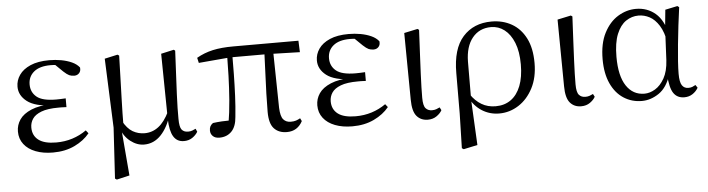

<svg xmlns="http://www.w3.org/2000/svg" viewBox="-46 -730 4184 1134"><g transform="rotate(-5 2046.0 -162.5)"><path d="M245.3 14.6Q187 14.6 142.7 -2.5Q98.3 -19.6 73.7 -51.5Q49.1 -83.4 49.1 -126.7Q49.1 -165.3 70.9 -197.3Q92.7 -229.3 140.5 -249.5Q188.3 -269.8 265.7 -271.6V-263.4Q162.9 -266.8 116.3 -302.9Q69.7 -339 69.7 -390.7Q69.7 -428.3 91.7 -460Q113.6 -491.8 158.1 -511.2Q202.6 -530.6 269.8 -530.6Q305.9 -530.6 340.4 -524.4Q375 -518.1 403.3 -505.3Q431.6 -492.4 447.6 -471.9Q450.2 -450.8 438.8 -438.7Q427.5 -426.5 409.6 -426.5Q392.7 -426.5 379.7 -432.4Q366.7 -438.4 346.9 -456.8L289.6 -512.6L345.7 -511.5L355 -491.9Q329.4 -496.3 311.7 -498.5Q294.1 -500.7 274.7 -500.7Q210 -500.7 176 -472.4Q142.1 -444.1 142.1 -397.6Q142.1 -351.6 176 -323.6Q209.8 -295.7 291.2 -295.7Q303.3 -295.7 316.2 -296.2Q329.1 -296.7 347.3 -297.7V-245.7Q327.9 -246.9 318.4 -246.9Q309 -246.9 300.6 -246.9Q235.1 -246.9 198.1 -232.6Q161.1 -218.4 145.6 -195.2Q130 -172 130 -143.3Q130 -95.8 164.7 -69.3Q199.4 -42.9 269.6 -42.9Q320.3 -42.9 365.3 -57.2Q410.3 -71.5 448.9 -98.8L463.3 -80.5Q429.8 -38.9 373.8 -12.1Q317.9 14.6 245.3 14.6Z M596.1 199.8 614.1 -100.8 597.5 -510.9 674.5 -528 683.9 -521.8Q681.7 -440.4 679.7 -378.9Q677.7 -317.5 676.3 -269.3Q674.9 -221.2 674 -181.2Q673.1 -141.2 673.1 -101.7L659.7 -82.8L682.7 188.8L606.5 206.6ZM1021.5 14.6Q980.5 14.6 959.8 -19.3Q939.1 -53.3 937.2 -125.3V-128.5L932 -510.9L1008.3 -528L1016.1 -521.8Q1011.7 -435.6 1008.7 -372.5Q1005.7 -309.5 1003.4 -263.6Q1001.1 -217.8 1000.7 -183.5Q1000.3 -149.2 1000.3 -119.2Q1000.3 -70.5 1013 -54.7Q1025.7 -38.9 1050.7 -38.9Q1065.1 -38.9 1075.8 -43.1Q1086.4 -47.3 1096 -52L1104.1 -33.6Q1092.2 -13.7 1071.1 0.5Q1050 14.6 1021.5 14.6ZM785.6 14.6Q743.3 14.6 704.7 -15.3Q666.1 -45.3 648.7 -96.8H646.5L665.8 -136.8Q691.6 -89.2 723.8 -70.5Q756.1 -51.8 794.3 -51.8Q839.9 -51.8 876.6 -79.9Q913.3 -108 942 -167.6L954.6 -155.4H952.2Q928.3 -74.8 885.9 -30.1Q843.5 14.6 785.6 14.6Z M1232 12.8Q1207.1 12.8 1193.3 -0.4Q1179.4 -13.7 1179.4 -34.1Q1179.4 -49.2 1184.9 -59.2Q1190.4 -69.2 1201.1 -76.7Q1225.6 -80.1 1253.7 -81.8Q1281.7 -83.5 1315 -83.6L1291.1 -56.8Q1303.7 -131.3 1309.2 -204.1Q1314.7 -276.8 1316.9 -346.5Q1319.1 -416.2 1319.6 -482H1350.2Q1350.2 -419.6 1349.2 -354.8Q1348.2 -290 1345.4 -226Q1342.6 -162 1336.2 -101.6Q1332 -44.2 1304.2 -15.7Q1276.4 12.8 1232 12.8ZM1148.8 -437.7 1141.8 -468.5Q1186.4 -494.2 1237.7 -505.6Q1289 -517 1360.1 -517H1746.3L1749.1 -448.9L1561.6 -454H1335.8ZM1632 14.6Q1584.2 14.6 1556.3 -14.8Q1528.5 -44.3 1528.5 -114.1Q1528.5 -163.3 1530.4 -222.9Q1532.4 -282.5 1535.3 -348.6Q1538.2 -414.7 1540.6 -482H1592L1598 -131.8Q1600 -81.3 1616 -62.8Q1632.1 -44.2 1659.9 -44.2Q1678.9 -44.2 1691.4 -48.5Q1703.9 -52.8 1716.3 -59.8L1724.9 -42.5Q1710.7 -15 1687.5 -0.2Q1664.4 14.6 1632 14.6Z M2020.3 14.6Q1962 14.6 1917.7 -2.5Q1873.3 -19.6 1848.7 -51.5Q1824.1 -83.4 1824.1 -126.7Q1824.1 -165.3 1845.9 -197.3Q1867.7 -229.3 1915.5 -249.5Q1963.3 -269.8 2040.7 -271.6V-263.4Q1937.9 -266.8 1891.3 -302.9Q1844.7 -339 1844.7 -390.7Q1844.7 -428.3 1866.7 -460Q1888.6 -491.8 1933.1 -511.2Q1977.6 -530.6 2044.8 -530.6Q2080.9 -530.6 2115.4 -524.4Q2150 -518.1 2178.3 -505.3Q2206.6 -492.4 2222.6 -471.9Q2225.2 -450.8 2213.8 -438.7Q2202.5 -426.5 2184.6 -426.5Q2167.7 -426.5 2154.7 -432.4Q2141.7 -438.4 2121.9 -456.8L2064.6 -512.6L2120.7 -511.5L2130 -491.9Q2104.4 -496.3 2086.7 -498.5Q2069.1 -500.7 2049.7 -500.7Q1985 -500.7 1951 -472.4Q1917.1 -444.1 1917.1 -397.6Q1917.1 -351.6 1951 -323.6Q1984.8 -295.7 2066.2 -295.7Q2078.3 -295.7 2091.2 -296.2Q2104.1 -296.7 2122.3 -297.7V-245.7Q2102.9 -246.9 2093.4 -246.9Q2084 -246.9 2075.6 -246.9Q2010.1 -246.9 1973.1 -232.6Q1936.1 -218.4 1920.6 -195.2Q1905 -172 1905 -143.3Q1905 -95.8 1939.7 -69.3Q1974.4 -42.9 2044.6 -42.9Q2095.3 -42.9 2140.3 -57.2Q2185.3 -71.5 2223.9 -98.8L2238.3 -80.5Q2204.8 -38.9 2148.8 -12.1Q2092.9 14.6 2020.3 14.6Z M2467.8 14.4Q2426.3 14.4 2401.7 -14.5Q2377.2 -43.4 2376.8 -111.9L2372.9 -507.9L2453 -525L2461.8 -518.8Q2457.3 -430.3 2454.2 -367.2Q2451.1 -304.2 2449.1 -259Q2447.1 -213.9 2446.2 -180.2Q2445.3 -146.5 2445.3 -117.6Q2445.3 -70.5 2459.4 -54.8Q2473.4 -39.1 2497 -39.1Q2511.8 -39.1 2522.5 -43.2Q2533.3 -47.3 2542.9 -52L2551.8 -34.8Q2542.5 -16.9 2520.5 -1.3Q2498.5 14.4 2467.8 14.4Z M2652.6 199.6 2657.8 -5.5 2658.6 -245.2Q2658.6 -388.7 2721.9 -459.6Q2785.3 -530.6 2892 -530.6Q2958.7 -530.6 3011.2 -500.8Q3063.7 -471 3093.9 -411.9Q3124.2 -352.7 3124.2 -264.3Q3124.2 -178.8 3091.7 -116.2Q3059.2 -53.6 3006.1 -19.5Q2953 14.6 2891.2 14.6Q2834.7 14.6 2788.5 -14.7Q2742.4 -44.1 2716.4 -97.7H2713L2726.8 -113.1Q2753.3 -73.6 2789.9 -51.7Q2826.6 -29.8 2873.7 -29.8Q2926.4 -29.8 2964.1 -56.9Q3001.8 -83.9 3022.3 -136.1Q3042.7 -188.2 3042.7 -263.1Q3042.7 -339.4 3021.8 -391.7Q3000.8 -443.9 2965.5 -471Q2930.2 -498 2886.3 -498Q2816.8 -498 2775.4 -447.1Q2734.1 -396.2 2733.1 -306.4L2732.3 -94.1L2731.8 -84.8L2745.7 188.8L2663.2 206.4Z M3376.8 14.4Q3335.3 14.4 3310.7 -14.5Q3286.2 -43.4 3285.8 -111.9L3281.9 -507.9L3362 -525L3370.8 -518.8Q3366.3 -430.3 3363.2 -367.2Q3360.1 -304.2 3358.1 -259Q3356.1 -213.9 3355.2 -180.2Q3354.3 -146.5 3354.3 -117.6Q3354.3 -70.5 3368.4 -54.8Q3382.4 -39.1 3406 -39.1Q3420.8 -39.1 3431.5 -43.2Q3442.3 -47.3 3451.9 -52L3460.8 -34.8Q3451.5 -16.9 3429.5 -1.3Q3407.5 14.4 3376.8 14.4Z M3736.8 14.4Q3676.7 14.4 3628.8 -16.7Q3580.9 -47.8 3553.7 -107.2Q3526.5 -166.5 3526.5 -250.6Q3526.5 -344.2 3558.6 -406.4Q3590.6 -468.5 3641.3 -499.6Q3692.1 -530.6 3748.2 -530.6Q3815.2 -530.6 3863.5 -489.4Q3911.8 -448.1 3931.7 -358.5H3939.3L3917.5 -312.6Q3905.5 -379.3 3881.1 -418.1Q3856.6 -456.9 3825.2 -473.4Q3793.8 -490 3759.7 -490Q3719.8 -490 3685.5 -467Q3651.2 -444 3630.2 -392.9Q3609.2 -341.7 3609.2 -257.8Q3609.2 -144.9 3648.3 -86Q3687.4 -27.2 3755.4 -27.2Q3787.3 -27.2 3819 -46.2Q3850.8 -65.2 3874.1 -106.4Q3897.3 -147.6 3901.1 -212.9L3910.4 -403.1L3921 -510.5L3993.8 -525.8L4003.8 -518.4Q3996.4 -466.9 3989.8 -410.4Q3983.2 -353.9 3977.7 -299.8Q3972.2 -245.7 3969.2 -200.8Q3966.2 -155.9 3966.2 -126.6Q3966.2 -76.9 3979.2 -57.8Q3992.2 -38.7 4016.6 -38.7Q4030.4 -38.7 4040.2 -42.6Q4050 -46.5 4059.5 -52L4070.8 -34.9Q4058.5 -13.4 4037.2 0.6Q4015.9 14.6 3988.4 14.6Q3946 14.6 3924.4 -17.4Q3902.8 -49.4 3898.1 -127.8L3910.9 -128.2Q3886.3 -50.9 3837.8 -18.3Q3789.4 14.4 3736.8 14.4Z"/></g></svg>

Font: Noto Serif TC
Style: Regular
Weight: 200
Designer: Ryoko NISHIZUKA 西塚涼子 (kana & ideographs); Frank Grießhammer (Latin, Greek & Cyrillic); Wenlong ZHANG 张文龙 (bopomofo); San
Foundry: Adobe
Version: Version 2.001;hotconv 1.1.0;makeotfexe 2.6.0